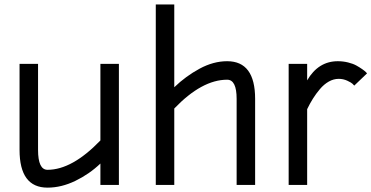

<svg xmlns="http://www.w3.org/2000/svg" viewBox="-20 -840 1687 872"><path d="M195.8 -68.8Q307.6 -68.8 436 -202.1V-549.8H520V0H436V-97.2Q385.7 -49.3 322.3 -18.6Q258.8 12.2 195.8 12.2Q68.8 12.2 68.8 -159.2V-549.8H152.8V-159.2Q152.8 -68.8 195.8 -68.8Z M771.5 0H687.5V-819.8H771.5V-443.8Q823.7 -494.1 886.5 -528.1Q949.2 -562 1011.7 -562Q1138.7 -562 1138.7 -391.1V0H1054.7V-391.1Q1054.7 -478 1011.7 -478Q897 -478 771.5 -347.2Z M1291 -549.8H1375V-475.1Q1425.8 -562 1514.2 -562Q1538.1 -562 1560.8 -556.4Q1583.5 -550.8 1598.4 -542.5Q1613.3 -534.2 1624.8 -526.1Q1636.2 -518.1 1641.6 -512.7L1647 -506.8L1588.9 -451.2Q1585.9 -454.6 1580.8 -459.7Q1575.7 -464.8 1557.4 -473.4Q1539.1 -481.9 1518.1 -481.9Q1495.1 -481.9 1473.1 -469.5Q1451.2 -457 1433.1 -435.5Q1415 -414.1 1401.1 -391.8Q1387.2 -369.6 1375 -344.2V0H1291Z"/></svg>

Font: Junction Regular
Style: Regular
Weight: 500
Designer: Caroline Hadilaksono
Foundry: Caroline Hadilaksono
Version: Version 1.056